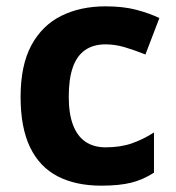

<svg xmlns="http://www.w3.org/2000/svg" viewBox="-20 -576 554 606"><path d="M300 10Q219 10 162 -19.5Q105 -49 75 -111Q45 -173 45 -270Q45 -370 79 -433Q113 -496 173.5 -526Q234 -556 313 -556Q369 -556 410.5 -545Q452 -534 483 -519L439 -404Q404 -418 373.5 -427Q343 -436 313 -436Q274 -436 248 -417.5Q222 -399 209.5 -362.5Q197 -326 197 -271Q197 -217 210.5 -181.5Q224 -146 250 -128.5Q276 -111 313 -111Q360 -111 396 -123.5Q432 -136 466 -158V-31Q432 -9 394.5 0.5Q357 10 300 10Z"/></svg>

Font: Noto Sans Cham
Style: Regular
Weight: 400
Designer: Monotype Design Team
Foundry: Monotype Imaging Inc.
Version: Version 2.002